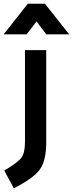

<svg xmlns="http://www.w3.org/2000/svg" viewBox="-56 -768 391 1030"><path d="M78 -6V-499H192V-5Q192 94 157.5 141.5Q123 189 18 242L-33 147Q38 105 58 79Q78 53 78 -6ZM-36 -584 93 -748H185L315 -584H192L140 -653L87 -584Z"/></svg>

Font: TitilliumText22L Rg
Style: Bold
Weight: 700
Designer: Campivisivi
Foundry: Campivisivi
Version: 1.000